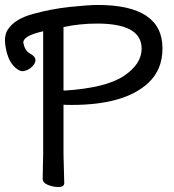

<svg xmlns="http://www.w3.org/2000/svg" viewBox="-44 -737 702 774"><path d="M191 17Q171 17 149.5 8.5Q128 0 128 -17L130 -116V-611Q50 -593 50 -566L51 -561Q57 -531 79 -520Q99 -509 99 -494Q99 -482 85 -468Q71 -454 53 -451L48 -450Q29 -450 8 -474.5Q-13 -499 -21 -545Q-24 -561 -24 -575Q-24 -600 -13 -617Q14 -660 88 -680.5Q162 -701 237 -709Q312 -717 350 -717Q611 -717 611 -542Q611 -456 554 -403Q459 -314 245 -314Q215 -314 212 -315V-115L215 1Q215 17 191 17ZM212 -373Q210 -372 219 -372Q384 -383 455.5 -431Q527 -479 527 -541Q527 -642 348 -642Q278 -642 212 -628Z"/></svg>

Font: ToneOZ-Pinyin-WenKai-Medium
Style: Medium
Weight: 700
Designer: Fontworks Inc.
Foundry: ToneOZ
Version: Version 0.240331